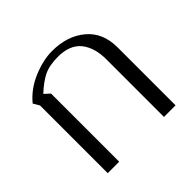

<svg xmlns="http://www.w3.org/2000/svg" viewBox="-139 -681 823 823"><g transform="rotate(-45 272.5 -269.5)"><path d="M485.4 -350.6Q485.4 -441.4 425.8 -490.2Q367.2 -539.1 275.4 -539.1Q220.7 -539.1 158.2 -512.7Q96.7 -486.3 57.6 -438.5Q63.5 -428.7 74.2 -410.2Q74.2 -307.6 74.2 0Q78.1 0 91.8 0Q104.5 0 143.6 0Q143.6 -103.5 143.6 -413.1Q137.7 -418.9 119.1 -435.5Q155.3 -469.7 189.5 -487.3Q223.6 -503.9 275.4 -503.9Q347.7 -503.9 381.8 -461.9Q415 -419.9 415 -350.6Q415 -234.4 415 0Q432.6 0 485.4 0Q485.4 -87.9 485.4 -350.6Z"/></g></svg>

Font: BSRU BANSOMDEJ
Style: Regular
Weight: 400
Designer: Wisit Potiwat
Version: Version 1.000;PS 002.000;hotconv 1.0.70;makeotf.lib2.5.58329